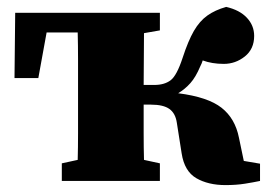

<svg xmlns="http://www.w3.org/2000/svg" viewBox="-20 -524 776 556"><path d="M633 12Q583 12 548.5 -8Q514 -28 506 -80L492 -169Q488 -196 470.5 -208.5Q453 -221 417 -221H396Q396 -181 396 -138.5Q396 -96 397 -61L443 -51V0H159V-51L205 -61Q206 -97 206 -138Q206 -179 206 -210V-277Q206 -309 206 -351Q206 -393 205 -430H115L91 -298H22L24 -487H443V-436L397 -428Q397 -393 396.5 -352.5Q396 -312 396 -278H427Q456 -278 474 -291.5Q492 -305 509 -357Q525 -406 541.5 -434.5Q558 -463 580.5 -479Q603 -495 635 -504Q674 -495 695 -472.5Q716 -450 716 -420Q716 -382 689 -360.5Q662 -339 628 -339Q594 -339 567 -349Q566 -345 564 -340.5Q562 -336 560 -332Q547 -301 531.5 -283.5Q516 -266 496 -254Q582 -243 621.5 -212Q661 -181 672 -125L686 -58L733 -50V0Q714 4 689 8Q664 12 633 12Z"/></svg>

Font: Source Serif 4 Black
Style: Regular
Weight: 900
Designer: Frank Grießhammer
Foundry: Adobe
Version: Version 4.005;hotconv 1.1.0;makeotfexe 2.6.0